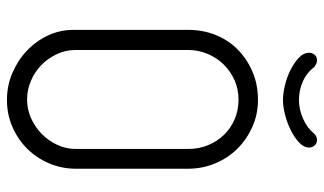

<svg xmlns="http://www.w3.org/2000/svg" viewBox="-210 -723 933 553"><g transform="rotate(90 256.5 -446.5)"><path d="M268 -841Q294 -841 321 -852.5Q348 -864 365 -885Q373 -893 383 -893Q393 -893 399 -886Q405 -879 405 -871Q405 -855 390.5 -841.5Q376 -828 355 -817.5Q334 -807 310.5 -801Q287 -795 268 -795Q250 -795 226.5 -800.5Q203 -806 182 -816.5Q161 -827 146.5 -840.5Q132 -854 132 -871Q132 -879 137.5 -886Q143 -893 154 -893Q164 -893 172 -885L171 -888Q188 -864 214 -852.5Q240 -841 268 -841ZM66 -522Q66 -564 80.5 -600.5Q95 -637 122 -664Q149 -691 186 -707Q223 -723 268 -723Q309 -723 345 -707Q381 -691 408 -664Q435 -637 450.5 -600Q466 -563 466 -521V-199Q466 -158 450.5 -121.5Q435 -85 408 -58Q381 -31 345 -15.5Q309 0 268 0Q227 0 190.5 -15.5Q154 -31 126 -57.5Q98 -84 82 -118.5Q66 -153 66 -192ZM124 -197Q124 -169 136 -143.5Q148 -118 167.5 -99Q187 -80 213 -69Q239 -58 267 -58Q295 -58 320.5 -69.5Q346 -81 365.5 -100Q385 -119 397 -144.5Q409 -170 409 -198V-522Q409 -553 398 -579.5Q387 -606 368 -625.5Q349 -645 323 -656Q297 -667 267 -667Q237 -667 211 -655.5Q185 -644 165.5 -624Q146 -604 135 -577.5Q124 -551 124 -522Z"/></g></svg>

Font: VDS
Style: Thin
Weight: 100
Width: 0
Designer: artmaker
Foundry: artmaker
Version: Version 1.000 2012 initial release